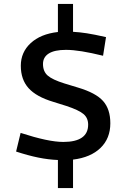

<svg xmlns="http://www.w3.org/2000/svg" viewBox="-20 -816 654 978"><path d="M303 -93Q365 -93 397 -115Q429 -137 429 -181Q429 -215 405.5 -235Q382 -255 319 -276L252 -297Q165 -323 125.5 -367Q86 -411 86 -481Q86 -550 136.5 -596.5Q187 -643 275 -653V-796H352V-654Q386 -652 422 -646.5Q458 -641 520 -627L505 -532Q444 -547 397.5 -554.5Q351 -562 316 -562Q258 -562 228.5 -543.5Q199 -525 199 -490Q199 -452 223 -431Q247 -410 308 -391L377 -370Q468 -343 505 -301.5Q542 -260 542 -188Q542 -111 492 -62.5Q442 -14 352 -3V142H275V-1Q226 -3 174.5 -13.5Q123 -24 62 -44L85 -139Q156 -116 210 -104.5Q264 -93 303 -93Z"/></svg>

Font: Intel One Mono Medium
Style: Regular
Weight: 500
Monospace: yes
Designer: Fred Shallcrass
Foundry: Frere-Jones Type LLC
Version: Version 1.400;hotconv 1.1.0;makeotfexe 2.6.0;FJTRelease1.4